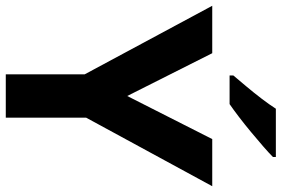

<svg xmlns="http://www.w3.org/2000/svg" viewBox="-175 -799 974 664"><g transform="rotate(90 312.0 -467.0)"><path d="M312 -420 461 -714H624L387 -278V0H237V-273L0 -714H164ZM523 -924Q509 -910 486 -890Q463 -870 436.5 -848Q410 -826 384.5 -806.5Q359 -787 340 -774H241V-787Q257 -806 278.5 -831.5Q300 -857 321 -884.5Q342 -912 356 -934H523Z"/></g></svg>

Font: Noto Sans New Tai Lue
Style: Bold
Weight: 700
Version: Version 2.003